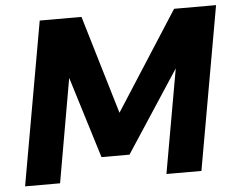

<svg xmlns="http://www.w3.org/2000/svg" viewBox="-50 -760 1006 820"><g transform="rotate(-5 452.5 -350.0)"><path d="M25 0 149 -700H328L454 -278L725 -700H905L781 0H631L710 -446L481 -96H361L253 -445L175 0Z"/></g></svg>

Font: DM Sans 12pt Black
Style: Italic
Weight: 900
Italic angle: -10°
Version: Version 4.004;gftools[0.9.30]